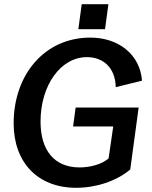

<svg xmlns="http://www.w3.org/2000/svg" viewBox="-20 -880 723 914"><path d="M343 14C436 14 533 -17 600 -73L640 -368H340L328 -278H519L497 -126C464 -97 408 -83 359 -83C238 -83 173 -165 173 -301C173 -473 268 -608 394 -608C472 -608 529 -557 531 -465L656 -496C647 -619 546 -701 410 -701C191 -701 45 -523 45 -293C45 -108 158 14 343 14ZM353 -741H480L496 -860H369Z"/></svg>

Font: Ronzino Medium
Style: Italic
Weight: 500
Italic angle: -7.99998°
Designer: Nunzio Mazzaferro
Foundry: Collletttivo
Version: Version 1.000;Glyphs 3.3 (3337)